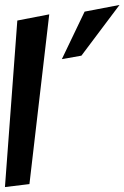

<svg xmlns="http://www.w3.org/2000/svg" viewBox="-58 -722 503 776"><path d="M61 22 141 -664 12 -639 -38 34ZM425 -702 284 -675 192 -483 271 -497Z"/></svg>

Font: Gamestation Warped
Style: Italic
Weight: 400
Designer: Jonas Hecksher
Foundry: Jonas Hecksher, Playtypeª, e-types AS
Version: Version 1.003